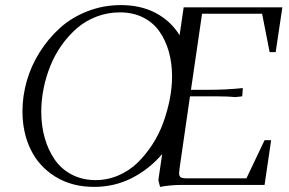

<svg xmlns="http://www.w3.org/2000/svg" viewBox="-20 -731 1144 759"><path d="M68.8 -291Q68.8 -351.1 85.9 -411.1Q103 -471.2 137 -524.9Q170.9 -578.6 217 -620.4Q263.2 -662.1 325.7 -686.5Q388.2 -710.9 458 -710.9Q536.1 -710.9 595.5 -679.7Q654.8 -648.4 689.9 -591.8L706.1 -702.1H1096.2L1069.8 -524.9H1045.9L1016.1 -676.8H778.8L734.9 -376H806.2Q873 -376 939.9 -382.8L938 -355L937 -350.1L910.2 -347.2Q883.3 -350.1 839.8 -350.1H731L689.9 -65.9Q688 -52.2 688 -46.9Q688 -34.2 694.8 -30Q701.7 -25.9 720.2 -25.9H954.1L1025.9 -176.8H1051.8L1025.9 0H699.2Q653.8 0 612.8 7.8L606 -19L621.1 -122.1Q569.8 -62 501.2 -27.1Q432.6 7.8 352.1 7.8Q264.6 7.8 199.5 -32.2Q134.3 -72.3 101.6 -139.4Q68.8 -206.5 68.8 -291ZM143.1 -289.1Q143.1 -234.4 156.7 -186Q170.4 -137.7 196.3 -100.1Q222.2 -62.5 263.9 -40.8Q305.7 -19 357.9 -19Q405.3 -19 448.2 -37.6Q491.2 -56.2 523.4 -87.4Q555.7 -118.7 582.3 -159.7Q608.9 -200.7 625.5 -246.6Q642.1 -292.5 651.1 -338.9Q660.2 -385.3 660.2 -428.2Q660.2 -481 647.5 -526.4Q634.8 -571.8 610.1 -606.9Q585.4 -642.1 545.4 -662.1Q505.4 -682.1 454.1 -682.1Q405.8 -682.1 362.1 -665.5Q318.4 -648.9 284.9 -620.1Q251.5 -591.3 224.1 -553Q196.8 -514.6 179.2 -470.9Q161.6 -427.2 152.3 -380.9Q143.1 -334.5 143.1 -289.1Z"/></svg>

Font: Dihjauti
Style: Italic
Weight: 400
Italic angle: -9°
Designer: T. Christopher White
Version: Version 3.0.0